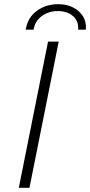

<svg xmlns="http://www.w3.org/2000/svg" viewBox="-20 -899 431 919"><path d="M70 0 210 -700H261L121 0ZM103 -757Q112 -814 155.5 -846.5Q199 -879 259 -879Q298 -879 328.5 -864Q359 -849 376.5 -822Q394 -795 391 -757H354Q357 -798 329.5 -822Q302 -846 256 -846Q213 -846 180 -822Q147 -798 141 -757Z"/></svg>

Font: Montserrat Thin Light
Style: Italic
Weight: 300
Italic angle: -11.3°
Version: Version 9.000